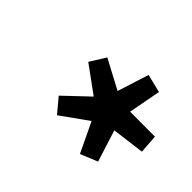

<svg xmlns="http://www.w3.org/2000/svg" viewBox="-83 -870 669 669"><g transform="rotate(45 251.0 -536.0)"><path d="M418.5 -379.5 355 -353.5 302.5 -463.5 203 -392.5 159 -445 247.5 -529 148.5 -601 184.5 -659 292.5 -601.5 329.5 -717.5 397 -701 374.5 -581.5 497 -581 502 -512 381.5 -496.5Z"/></g></svg>

Font: Newsreader 6pt SemiBold
Style: Italic
Weight: 600
Italic angle: -17°
Designer: Hugues Gentile
Foundry: Production Type
Version: Version 1.003; ttfautohint (v1.8.3)